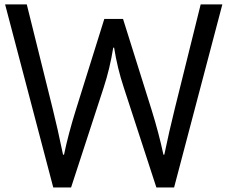

<svg xmlns="http://www.w3.org/2000/svg" viewBox="-20 -805 1020 861"><path d="M977.1 -785.2 760.7 35.6H681.2L535.2 -412.1Q506.3 -499 491.7 -591.3H487.8Q472.7 -497.1 444.8 -412.1L298.8 35.6H218.8L2.9 -785.2H100.1L215.8 -319.3Q237.3 -233.9 262.7 -111.3H267.1Q286.1 -203.1 319.8 -311L447.8 -720.2H531.7L660.2 -311Q692.4 -207.5 712.9 -111.3H716.8Q737.8 -212.9 764.2 -319.3L879.9 -785.2Z"/></svg>

Font: BIZ UDPGothic
Style: Regular
Weight: 400
Designer: TypeBank Co., Ltd.
Foundry: Morisawa Inc.
Version: Version 1.051